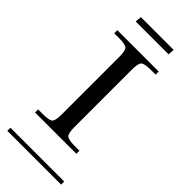

<svg xmlns="http://www.w3.org/2000/svg" viewBox="-235 -715 749 749"><g transform="rotate(45 139.5 -341.0)"><path d="M45.9 -682.1H227.1L225.1 -655.8H43.9ZM-8.8 -17.1H288.1V0H-8.8ZM17.1 -127V-144H43.9Q79.1 -144 87.6 -152.8Q96.2 -161.6 96.2 -196.8V-511.2Q96.2 -546.4 87.6 -555.2Q79.1 -564 43.9 -564H17.1V-581.1H245.1V-564H219.2Q184.1 -564 175 -555.2Q166 -546.4 166 -511.2V-196.8Q166 -161.6 175 -152.8Q184.1 -144 219.2 -144H245.1V-127Z"/></g></svg>

Font: FoglihtenFr02
Style: Regular
Weight: 500
Version: Version 0.68